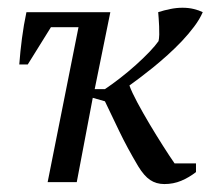

<svg xmlns="http://www.w3.org/2000/svg" viewBox="-20 -461 567 486"><path d="M178.7 -392.1H108.9L50.3 -297.9H28.8Q31.2 -330.1 35.6 -364Q40 -397.9 46.9 -430.2H259.3L219.7 -235.4H245.6Q263.2 -247.1 283.9 -263.2Q304.7 -279.3 323.7 -296.4Q342.8 -313.5 358.2 -329.6Q373.5 -345.7 381.3 -356.9Q382.8 -363.3 383.1 -373.5Q383.3 -383.8 382.8 -394.5Q382.3 -405.3 381.6 -415Q380.9 -424.8 380.4 -430.2Q395.5 -435.1 411.1 -438.2Q426.8 -441.4 441.9 -441.4Q457.5 -441.4 470.5 -438.2Q483.4 -435.1 493.2 -430.2Q485.4 -412.1 471.4 -393.6Q457.5 -375 440.4 -356.9Q423.3 -338.9 404.3 -321.8Q385.3 -304.7 367.2 -290Q349.1 -275.4 333.5 -263.7Q317.9 -252 307.6 -244.6Q313.5 -228 327.6 -201.7Q341.8 -175.3 358.6 -147Q375.5 -118.7 392.6 -91.8Q409.7 -64.9 421.9 -47.4H476.1V-25.4Q458.5 -11.7 438.7 -3.4Q418.9 4.9 396 4.9Q375.5 4.9 360.1 -5.4Q344.7 -15.6 329.6 -40.5Q301.8 -87.4 282.2 -128.2Q262.7 -168.9 245.6 -204.6L214.8 -213.4L174.3 0H100.6Z"/></svg>

Font: PT Astra Serif
Style: Italic
Weight: 400
Italic angle: -16°
Designer: A.Korolkova, I. Chaeva
Foundry: ParaType Ltd
Version: Version 1.001